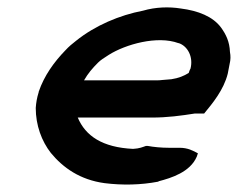

<svg xmlns="http://www.w3.org/2000/svg" viewBox="-20 -502 645 521"><path d="M85 -252C80 -236 78 -223 77 -209C77 -162 93 -119 118 -87C151 -47 197 -14 264 -5C312 1 362 0 409 -9H410V-10C445 -19 496 -35 514 -77L517 -86C504 -93 490 -101 467 -101H438C418 -101 397 -103 381 -106H376C367 -103 359 -99 341 -98C258 -102 212 -133 191 -183H392C434 -183 471 -188 509 -194H534C557 -222 587 -258 598 -302L603 -328C606 -340 606 -350 604 -361C603 -389 593 -409 580 -427C558 -457 518 -473 470 -479C439 -484 402 -483 368 -473C305 -461 238 -433 186 -391C177 -384 167 -376 157 -365C127 -334 100 -297 85 -253ZM208 -284C219 -303 230 -316 246 -332C253 -339 261 -344 275 -353C321 -382 407 -406 464 -385H465C489 -377 505 -348 497 -316C496 -314 494 -311 492 -304C479 -296 465 -290 445 -287L421 -285C415 -284 409 -284 402 -284Z"/></svg>

Font: SolarCharger
Style: 952
Weight: 900
Designer: Mew Too
Foundry: Cannot Into Space Fonts/KineticPlasma Fonts
Version: Version 1.100